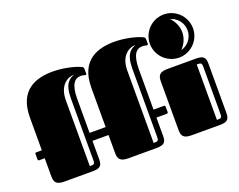

<svg xmlns="http://www.w3.org/2000/svg" viewBox="-132 -1116 1693 1360"><g transform="rotate(-20 715.0 -436.0)"><path d="M986 -203C992 -203 996 -206 996 -214V-253C996 -260 993 -263 986 -263H908V-566C908 -681 943 -712 986 -712C1006 -712 1014 -707 1022 -707C1024 -707 1029 -707 1029 -715V-750C1029 -762 1021 -767 1016 -769C972 -791 883 -810 811 -810C687 -810 547 -769 547 -558V-263H426V-518C426 -632 461 -664 505 -664C524 -664 532 -658 541 -658C543 -658 547 -658 547 -667V-701C547 -713 540 -718 535 -720C491 -742 401 -761 329 -761C205 -761 66 -720 66 -509V-263H25C18 -263 15 -260 15 -253V-214C15 -206 19 -203 25 -203H66V-68C66 -23 79 0 141 0H353C417 0 426 -21 426 -68V-203H547V-68C547 -23 561 0 623 0H834C898 0 908 -21 908 -68V-203ZM1025 -68C1025 -23 1038 0 1100 0H1314C1375 0 1385 -22 1385 -67V-432C1385 -479 1375 -500 1314 -500H1100C1038 -500 1025 -477 1025 -432ZM1043 -709C1043 -620 1116 -547 1206 -547C1295 -547 1368 -620 1368 -709C1368 -799 1295 -872 1206 -872C1116 -872 1043 -799 1043 -709ZM347 -537C347 -652 416 -689 463 -688C428 -675 385 -652 385 -537V-72C385 -43 378 -41 347 -41ZM828 -586C828 -701 897 -738 945 -737C909 -724 866 -701 866 -586V-72C866 -43 859 -41 828 -41ZM1343 -72C1343 -43 1336 -41 1305 -41V-459C1336 -459 1343 -457 1343 -428ZM1287 -709C1287 -754 1267 -796 1237 -826C1289 -812 1327 -765 1327 -709C1327 -653 1289 -605 1237 -592C1267 -622 1287 -664 1287 -709Z"/></g></svg>

Font: Fascinate Inline
Style: Regular
Weight: 900
Designer: Astigmatic (AOETI)
Foundry: Astigmatic (AOETI)
Version: Version 1.000